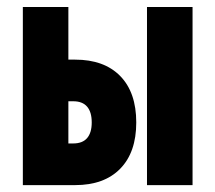

<svg xmlns="http://www.w3.org/2000/svg" viewBox="-20 -538 626 558"><path d="M88.9 0V-121.1H192.9Q219.7 -121.1 233.2 -136.7Q246.6 -152.3 246.6 -182.1Q246.6 -212.4 233.2 -228Q219.7 -243.7 192.9 -243.7H79.1V-364.7H198.2Q282.7 -364.7 329.3 -317.1Q376 -269.5 376 -182.1Q376 -95.2 329.3 -47.6Q282.7 0 198.2 0ZM46.4 0V-517.6H178.7V0ZM407.2 0V-517.6H539.6V0Z"/></svg>

Font: Cascadia Mono PL
Style: Regular
Weight: 400
Monospace: yes
Designer: Aaron Bell
Foundry: Saja Typeworks
Version: Version 2102.003